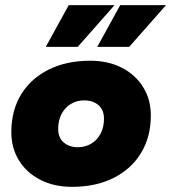

<svg xmlns="http://www.w3.org/2000/svg" viewBox="-20 -716 665 746"><path d="M260 10Q190 10 136.5 -17.5Q83 -45 53.5 -93Q24 -141 24 -202Q24 -287 62 -349Q100 -411 169 -445.5Q238 -480 330 -480Q401 -480 454 -452.5Q507 -425 536.5 -377Q566 -329 566 -268Q566 -184 528 -121.5Q490 -59 421 -24.5Q352 10 260 10ZM283 -144Q311 -144 334 -157.5Q357 -171 370.5 -196Q384 -221 384 -255Q384 -289 362.5 -307.5Q341 -326 307 -326Q279 -326 256 -312.5Q233 -299 219.5 -274Q206 -249 206 -215Q206 -181 227.5 -162.5Q249 -144 283 -144ZM358 -534 447 -696H625L482 -534ZM158 -534 247 -696H425L282 -534Z"/></svg>

Font: Gantari Black
Style: Italic
Weight: 900
Italic angle: -10°
Version: Version 1.000